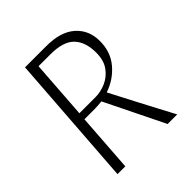

<svg xmlns="http://www.w3.org/2000/svg" viewBox="-173 -723 834 834"><g transform="rotate(-45 244.0 -306.0)"><path d="M70 0 114 -612H245Q333 -612 379 -571Q425 -530 425 -463Q425 -396 386 -350Q347 -304 288 -284Q297 -267 314.5 -233Q332 -199 353 -159Q374 -119 393 -83Q412 -47 424.5 -23.5Q437 0 437 0H378L244 -273Q234 -272 222.5 -271Q211 -270 200 -270H137L118 0ZM140 -304H239Q271 -304 303 -318Q335 -332 356.5 -361.5Q378 -391 378 -439Q378 -504 344.5 -539Q311 -574 232 -574H159Z"/></g></svg>

Font: Ancizar Sans Thin
Style: Italic
Weight: 100
Italic angle: -4°
Designer: Cesar Puertas, Viviana Monsalve, Julian Moncada, Julian Prieto, Jose Castro, Mariel Hernandez, Felipe Aragon, Sara Alarc
Version: Version 8.100